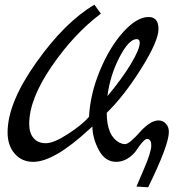

<svg xmlns="http://www.w3.org/2000/svg" viewBox="-20 -685 761 815"><path d="M12.2 -123Q12.2 -248 134 -419.9Q255.9 -591.8 380.9 -665L408.2 -627Q294.4 -542 199.2 -403.1Q104 -264.2 104 -159.2Q104 -120.1 122.6 -98.6Q141.1 -77.1 174.6 -77.1Q208 -77.1 268.1 -116Q328.1 -154.8 357.9 -189Q362.8 -286.1 404.3 -386Q445.8 -485.8 503.4 -549.3Q561 -612.8 610.8 -612.8Q652.8 -612.8 652.8 -562Q652.8 -511.2 579.8 -394.5Q506.8 -277.8 433.1 -206.1Q433.1 -107.9 487.8 -79.1Q500 -73.2 510.5 -73.2Q521 -73.2 539.1 -89.1Q557.1 -105 573 -123.5Q588.9 -142.1 610.8 -158Q632.8 -173.8 652.3 -173.8Q671.9 -173.8 684.3 -159.9Q696.8 -146 696.8 -125Q696.8 -69.8 608.9 109.9L559.1 106.9Q559.1 106 590.6 33.4Q622.1 -39.1 622.1 -67.1Q622.1 -95.2 604 -95.2Q590.8 -95.2 558.1 -45.9Q545.9 -27.8 522.9 -12.9Q500 2 473.1 2Q426.3 2 399.7 -47.6Q373 -97.2 372.1 -147.9L359.9 -137.2Q210 2 121.1 2Q72.3 2 42.2 -33Q12.2 -67.9 12.2 -123ZM436 -276.9Q498 -351.1 535.6 -413.6Q573.2 -476.1 573.2 -503.9Q573.2 -519 560.1 -519Q526.9 -519 486.8 -441.4Q446.8 -363.8 436 -276.9Z"/></svg>

Font: Marck Script
Style: Regular
Weight: 400
Designer: Denis Masharov, Marck Fogel
Foundry: Denis Masharov
Version: Version 1.002